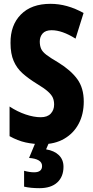

<svg xmlns="http://www.w3.org/2000/svg" viewBox="-20 -744 485 1004"><path d="M418 -213Q418 -147 391.5 -97Q365 -47 316 -18.5Q267 10 201 10Q156 10 114.5 1Q73 -8 30 -32V-187Q71 -160 114 -145.5Q157 -131 193 -131Q228 -131 245.5 -150Q263 -169 263 -197Q263 -217 256.5 -232.5Q250 -248 230.5 -265.5Q211 -283 171 -307Q129 -333 98.5 -360Q68 -387 51.5 -425Q35 -463 35 -519Q34 -612 89 -668Q144 -724 244 -724Q331 -724 417 -676L375 -542Q305 -586 250 -586Q218 -586 203 -569Q188 -552 188 -527Q188 -505 195 -489Q202 -473 223 -457Q244 -441 285 -417Q350 -377 384 -330.5Q418 -284 418 -213ZM312 128Q312 180 279.5 210Q247 240 186 240Q140 240 106 232V149Q135 157 158 157Q200 157 200 124Q200 105 182 94.5Q164 84 132 82L166 0H237L221 37Q264 44 288 67.5Q312 91 312 128Z"/></svg>

Font: Noto Sans ExtraCondensed ExtraBold
Style: Regular
Weight: 800
Width: 2
Designer: Monotype Design Team
Foundry: Monotype Imaging Inc.
Version: Version 2.013; ttfautohint (v1.8.4.7-5d5b)